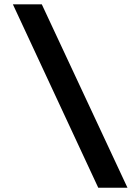

<svg xmlns="http://www.w3.org/2000/svg" viewBox="-20 -775 654 895"><path d="M40 -754.9H174.8L574.2 100.1H438Z"/></svg>

Font: IntelOne Mono Bold
Style: Regular
Weight: 700
Designer: Fred Shallcrass
Foundry: Frere-Jones Type LLC
Version: Version 1.200;hotconv 1.1.0;makeotfexe 2.6.0;FJTRelease1.2